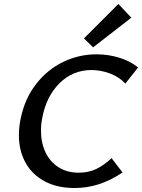

<svg xmlns="http://www.w3.org/2000/svg" viewBox="-20 -938 714 965"><path d="M402 -745 575 -918 640 -849 448 -700ZM75 -258Q75 -303 85 -347Q106 -445 162.5 -517Q219 -589 298 -627Q377 -665 465 -665Q524 -665 579.5 -648Q635 -631 674 -599L610 -518Q578 -552 532 -569Q486 -586 440 -586Q346 -586 279.5 -520Q213 -454 193 -348Q186 -316 186 -281Q186 -221 208.5 -173Q231 -125 274 -97.5Q317 -70 376 -70Q425 -70 463.5 -88.5Q502 -107 541 -143L596 -71Q534 -30 475 -11.5Q416 7 355 7Q267 7 204 -27Q141 -61 108 -121Q75 -181 75 -258Z"/></svg>

Font: Ysabeau Infant Semibold
Style: Italic
Weight: 600
Italic angle: -12°
Designer: Christian Thalmann (Catharsis Fonts)
Version: Version 0.003